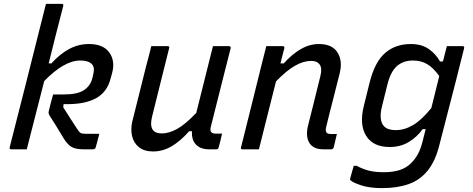

<svg xmlns="http://www.w3.org/2000/svg" viewBox="-20 -770 2440 990"><path d="M439 -543Q512 -543 543.5 -499.5Q575 -456 558 -393L550 -364Q532 -295 476 -264Q420 -233 329 -233H308L306 -217Q324 -189 343.5 -158Q363 -127 376 -108Q388 -89 395.5 -84.5Q403 -80 423 -80H492Q488 -63 483.5 -46.5Q479 -30 474 -12Q472 0 457 0H412Q372 0 350.5 -11.5Q329 -23 308 -57Q289 -89 268 -123Q247 -157 235 -175Q231 -183 230.5 -187Q230 -191 232 -199Q237 -220 242.5 -241.5Q248 -263 254 -283H309Q379 -283 412.5 -305Q446 -327 456 -366L461 -388Q470 -423 453 -440Q435 -458 394 -458Q311 -458 208 -352Q185 -264 163 -176Q141 -88 118 0H38Q27 0 30 -11Q71 -171 111.5 -331Q152 -491 192 -651Q200 -683 206.5 -708.5Q213 -734 217 -750H298Q309 -750 306 -739Q287 -665 268 -591Q249 -517 231 -443H245Q288 -491 336 -517Q384 -543 439 -543Z M760 -532H844Q856 -532 852 -521Q830 -433 808 -345Q786 -257 764 -168Q743 -82 814 -82Q851 -82 893 -105Q935 -128 992 -188Q1012 -270 1033 -352Q1054 -434 1078 -532H1160Q1172 -532 1169 -520Q1144 -420 1117.5 -317Q1091 -214 1068 -120Q1064 -106 1065 -99Q1066 -92 1070 -88Q1077 -81 1092 -81H1125Q1121 -64 1116.5 -44.5Q1112 -25 1107 -8Q1104 0 1096 0H1059Q1014 0 990.5 -24.5Q967 -49 970 -93H955Q910 -42 864.5 -15.5Q819 11 770 11Q724 11 696.5 -11Q669 -33 661 -68.5Q653 -104 662 -143Q680 -216 698.5 -289Q717 -362 735 -435Q742 -459 748 -483.5Q754 -508 760 -532Z M1353 -532H1438Q1448 -532 1446 -521Q1441 -502 1436 -482.5Q1431 -463 1426 -443H1443Q1485 -490 1530.5 -516.5Q1576 -543 1625 -543Q1693 -543 1720.5 -499Q1748 -455 1731 -390Q1714 -320 1696.5 -253.5Q1679 -187 1662 -116Q1656 -94 1665 -85Q1671 -79 1687 -79H1717Q1713 -62 1709 -45Q1705 -28 1701 -11Q1698 0 1687 0H1649Q1595 0 1575 -33.5Q1555 -67 1568 -121Q1585 -186 1600 -248.5Q1615 -311 1632 -378Q1642 -418 1628.5 -437Q1615 -456 1585 -456Q1545 -456 1501 -431Q1457 -406 1403 -350Q1381 -263 1359 -175Q1337 -87 1315 0H1231Q1219 0 1223 -11Q1249 -116 1275.5 -221.5Q1302 -327 1328 -433Q1336 -465 1342.5 -490.5Q1349 -516 1353 -532Z M2098 -543Q2154 -543 2190.5 -517.5Q2227 -492 2249 -453H2264Q2269 -473 2274 -492.5Q2279 -512 2284 -532H2365Q2376 -532 2373 -521Q2351 -432 2330.5 -352Q2310 -272 2289.5 -193Q2269 -114 2246 -24Q2225 61 2185 110Q2145 159 2086.5 179.5Q2028 200 1950 200Q1886 200 1842 185.5Q1798 171 1787 159Q1783 155 1786 149Q1791 132 1794.5 118Q1798 104 1804 85H1819Q1853 103 1884.5 110.5Q1916 118 1960 118Q2005 118 2040 107Q2075 96 2100 71Q2120 51 2134.5 25Q2149 -1 2159 -41Q2163 -57 2167 -73Q2171 -89 2175 -104H2159Q2131 -64 2088 -38Q2045 -12 1989 -12Q1904 -12 1868 -69.5Q1832 -127 1856 -224L1886 -345Q1913 -452 1966.5 -497.5Q2020 -543 2098 -543ZM1961 -118Q1980 -99 2020 -99Q2066 -99 2110.5 -125.5Q2155 -152 2204 -213Q2214 -253 2224 -293Q2234 -333 2245 -378Q2213 -422 2181.5 -440Q2150 -458 2109 -458Q2060 -458 2027 -429.5Q1994 -401 1977 -332L1950 -223Q1940 -184 1943.5 -158Q1947 -132 1961 -118Z"/></svg>

Font: Recursive Sn Lnr St
Style: Italic
Weight: 400
Italic angle: -15°
Version: Version 1.079;hotconv 1.0.112;makeotfexe 2.5.65598; ttfautoh